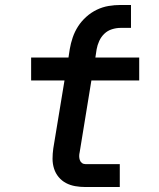

<svg xmlns="http://www.w3.org/2000/svg" viewBox="-20 -751 640 771"><path d="M323 0Q302 0 282 -3.5Q262 -7 245 -16Q228 -25 215.5 -40Q203 -55 197 -74Q191 -93 191 -113.5Q191 -134 194 -155L239 -428H105V-520H255L260 -553Q264 -577 272 -600.5Q280 -624 293.5 -645Q307 -666 326.5 -683.5Q346 -701 369 -712Q392 -723 416 -727Q440 -731 464 -731H506V-639H464Q447 -639 429.5 -633.5Q412 -628 399 -615.5Q386 -603 378.5 -586.5Q371 -570 368 -553L363 -520H539V-428H347L300 -140Q298 -132 298 -124Q298 -116 300.5 -108.5Q303 -101 309 -96.5Q315 -92 323 -92H461V0Z"/></svg>

Font: Iosevka SS04 Semibold Extended
Style: Italic
Weight: 600
Width: 7
Italic angle: -9°
Monospace: yes
Designer: Belleve Invis
Foundry: Belleve Invis
Version: Version 19.0.0; ttfautohint (v1.8.4)